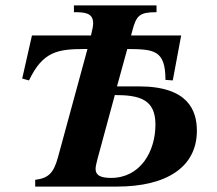

<svg xmlns="http://www.w3.org/2000/svg" viewBox="-20 -689 801 709"><path d="M412 -370 450 -508C547 -507 591 -506 591 -394L618 -392L649 -558H464L469 -577C484 -632 495 -644 558 -644V-669H253V-644C292 -644 324 -642 324 -603C324 -594 321 -578 316 -558H98L62 -399L87 -392C138 -498 191 -508 293 -508H303L194 -108C178 -49 158 -31 110 -25V0H412C595 0 707 -72 707 -206C707 -281 675 -370 493 -370ZM404 -338C496 -338 554 -322 554 -229C554 -129 498 -32 390 -32C351 -32 333 -42 333 -65C333 -73 335 -83 340 -102Z"/></svg>

Font: XITS
Style: Bold Italic
Weight: 700
Italic angle: -16.33°
Designer: MicroPress Inc., with final additions and corrections provided by Coen Hoffman, Elsevier (retired)
Version: Version 1.105